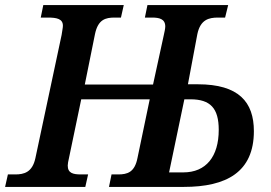

<svg xmlns="http://www.w3.org/2000/svg" viewBox="-36 -734 1065 754"><path d="M-16 0H299L310 -49H282C251 -49 230 -54 230 -84C230 -90 232 -102 235 -114L283 -344H552L504 -114C493 -57 464 -49 428 -49H402L392 0H686C853 0 961 -58 961 -219C961 -333 902 -403 741 -403H702L739 -600C751 -657 784 -665 820 -665H848L860 -714H543L533 -665H561C589 -665 613 -660 613 -630C613 -622 610 -608 607 -595L565 -402H297L337 -600C349 -658 379 -665 414 -665H439L450 -714H134L124 -665H152C187 -665 211 -660 211 -633C211 -624 208 -613 206 -597L103 -113C91 -57 58 -49 24 -49H-5ZM628 -57 688 -344H712C790 -344 823 -309 823 -224C823 -119 773 -57 684 -57Z"/></svg>

Font: Noto Serif Semi
Style: Italic
Weight: 600
Italic angle: -12°
Designer: Monotype Design Team
Foundry: Monotype Imaging Inc.
Version: Version 1.901